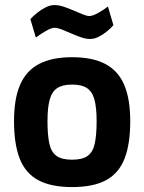

<svg xmlns="http://www.w3.org/2000/svg" viewBox="-20 -744 582 775"><path d="M270.9 11.1Q186.1 11.1 134.5 -16.7Q82.8 -44.6 59.7 -103.4Q36.6 -162.2 36.6 -254.9Q36.6 -344.7 61 -401.4Q85.3 -458.2 137.2 -485.6Q189.2 -513.1 270.9 -513.1Q353.5 -513.1 405.3 -485.6Q457.1 -458.2 481.4 -401.4Q505.7 -344.7 505.7 -254.9Q505.7 -162.2 482.6 -103.4Q459.6 -44.6 408.1 -16.7Q356.6 11.1 270.9 11.1ZM270.9 -99.4Q312.8 -99.4 334 -114.9Q355.2 -130.4 362.6 -164.9Q370 -199.4 370 -254.9Q370 -310.1 361.1 -342.3Q352.1 -374.6 330.9 -388.6Q309.7 -402.6 270.9 -402.6Q233 -402.6 211.3 -388.6Q189.6 -374.6 180.7 -342.2Q171.7 -309.7 171.7 -254.9Q171.7 -199.4 179.1 -164.9Q186.5 -130.4 207.9 -114.9Q229.3 -99.4 270.9 -99.4ZM343.2 -586.6Q327 -586.6 307.3 -593.4Q287.5 -600.2 267.2 -609.2Q247 -618.2 229.5 -625Q212 -631.8 200.3 -631.8Q186.6 -631.8 163.8 -618.3Q141.1 -604.8 124.7 -592.4L102.5 -667Q113.9 -679.1 130.1 -692.3Q146.4 -705.4 164.7 -714.5Q183.1 -723.6 199.6 -723.6Q217.5 -723.6 237.6 -716.8Q257.8 -710 277.3 -701.5Q296.8 -693 313.6 -686.2Q330.4 -679.3 341 -679.3Q353.8 -679.3 376.6 -692Q399.4 -704.7 415.6 -717.7L437.8 -642.2Q427.4 -630.4 411.6 -617.2Q395.7 -604.1 377.9 -595.3Q360.1 -586.6 343.2 -586.6Z"/></svg>

Font: Cairo
Style: Regular
Weight: 400
Designer: Mohamed Gaber, Accademia di Belle Arti di Urbino
Foundry: Kief Type Foundry, Accademia di Belle Arti di Urbino
Version: Version 3.120